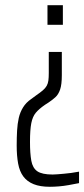

<svg xmlns="http://www.w3.org/2000/svg" viewBox="-20 -530 323 736"><path d="M171 186Q134 186 109 176Q84 166 69.5 146.5Q55 127 49.5 97Q44 67 44 28Q44 -3 45.5 -29.5Q47 -56 52 -78Q57 -100 68.5 -118.5Q80 -137 99 -150L118 -164Q134 -175 144 -183.5Q154 -192 159 -201Q164 -210 165.5 -221.5Q167 -233 167 -250V-331H217V-242Q217 -206 210.5 -187Q204 -168 192.5 -157.5Q181 -147 166 -137L152 -128Q129 -112 117 -97.5Q105 -83 100 -58Q95 -33 95 14Q95 58 100 86Q105 114 123 126.5Q141 139 182 139Q191 139 201.5 138Q212 137 225 136Q238 135 252.5 133Q267 131 283 128V172Q263 176 243.5 179.5Q224 183 205.5 184.5Q187 186 171 186ZM162 -435V-510H221V-435Z"/></svg>

Font: Saira ExtraCondensed Light
Style: Regular
Weight: 300
Width: 2
Designer: Hector Gatti with collaboration of the Omnibus-Type team
Foundry: Omnibus-Type
Version: Version 1.101